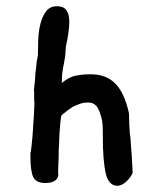

<svg xmlns="http://www.w3.org/2000/svg" viewBox="-20 -599 527 618"><path d="M407 -43C404 -34 397 -25 387 -15C377 -6 368 -1 358 -1C339 -1 326 -15 320 -42C314 -70 311 -108 311 -158V-167C311 -193 310 -210 306 -222C302 -234 300 -242 298 -245C291 -261 280 -269 264 -269C255 -269 245 -268 235 -264C225 -260 216 -257 208 -251C200 -246 194 -241 188 -236C182 -232 179 -228 177 -226C176 -222 176 -214 174 -202C173 -191 172 -178 171 -163C171 -149 170 -134 169 -118C169 -103 169 -89 168 -76C168 -64 167 -54 167 -46C167 -39 168 -36 168 -37C166 -19 152 -10 125 -10C105 -10 93 -17 87 -29C81 -42 78 -64 78 -94V-108C79 -110 80 -112 80 -117C81 -123 82 -132 83 -145C85 -159 86 -181 88 -213C89 -227 90 -238 90 -249C91 -261 91 -270 90 -278V-296C90 -302 90 -306 89 -309C90 -311 90 -318 91 -328C93 -339 93 -351 94 -363C96 -376 97 -388 98 -399C100 -411 101 -418 102 -422C102 -436 103 -452 103 -470C104 -489 106 -506 110 -522C114 -538 120 -551 128 -562C137 -574 149 -579 164 -579C190 -579 203 -563 203 -529C203 -511 200 -484 192 -449C191 -431 190 -417 188 -407C186 -397 185 -389 183 -381L180 -360C180 -354 179 -344 179 -332C196 -346 212 -354 227 -356C243 -359 257 -360 270 -360C304 -360 330 -351 350 -331C370 -312 385 -280 395 -235C396 -219 396 -208 396 -198C397 -189 397 -180 398 -168C400 -157 401 -142 402 -123C404 -105 405 -78 407 -43Z"/></svg>

Font: Gaegu
Style: Bold
Weight: 700
Designer: JIKJI
Foundry: JIKJI
Version: Version 1.00